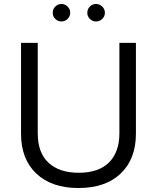

<svg xmlns="http://www.w3.org/2000/svg" viewBox="-20 -947 799 976"><path d="M378.9 8.8Q242.2 8.8 164.6 -64.7Q86.9 -138.2 86.9 -267.1V-729H171.9V-269Q171.9 -170.4 226.8 -119.6Q281.7 -68.8 379.9 -68.8Q482.4 -68.8 534.7 -121.8Q586.9 -174.8 586.9 -269V-729H670.9V-267.1Q670.9 -139.2 593.8 -65.2Q516.6 8.8 378.9 8.8ZM248 -881.8Q248 -900.4 261 -913.6Q273.9 -926.8 292 -926.8Q310.5 -926.8 323.7 -913.6Q336.9 -900.4 336.9 -881.8Q336.9 -863.8 323.7 -850.8Q310.5 -837.9 292 -837.9Q273.9 -837.9 261 -850.8Q248 -863.8 248 -881.8ZM423.8 -881.8Q423.8 -900.4 436.8 -913.6Q449.7 -926.8 467.8 -926.8Q486.3 -926.8 499.8 -913.6Q513.2 -900.4 513.2 -881.8Q513.2 -863.8 499.8 -850.8Q486.3 -837.9 467.8 -837.9Q449.7 -837.9 436.8 -850.8Q423.8 -863.8 423.8 -881.8Z"/></svg>

Font: Lumene Sans
Style: Regular
Weight: 400
Designer: Deni Anggara
Version: Version 1.003;Glyphs 3.1.2 (3151)